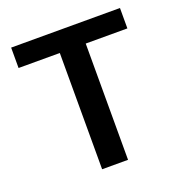

<svg xmlns="http://www.w3.org/2000/svg" viewBox="-116 -729 782 829"><g transform="rotate(-20 274.5 -314.0)"><path d="M213.9 0V-534.2H24.4V-627.9H524.4V-534.2H333V0Z"/></g></svg>

Font: Padauk
Style: Bold
Weight: 700
Designer: Debbi Hosken, Becca Hirsbrunner Spalinger
Foundry: SIL International
Version: Version 5.003